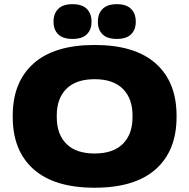

<svg xmlns="http://www.w3.org/2000/svg" viewBox="-20 -877 907 920"><path d="M433.5 22.5Q240.5 22.5 140.8 -66.2Q41 -155 41 -316V-323Q41 -484 140.8 -572.8Q240.5 -661.5 433.5 -661.5Q626.5 -661.5 726.2 -572.8Q826 -484 826 -323V-316Q826 -155 726.2 -66.2Q626.5 22.5 433.5 22.5ZM433.5 -141.5Q522.5 -141.5 568.8 -187.8Q615 -234 615 -315.5V-323.5Q615 -405 568.8 -451.2Q522.5 -497.5 433.5 -497.5Q344 -497.5 298 -451.2Q252 -405 252 -323.5V-315.5Q252 -234 298 -187.8Q344 -141.5 433.5 -141.5ZM327 -690.5Q281 -690.5 258.8 -712.8Q236.5 -735 236.5 -771.5V-774.5Q236.5 -811.5 258.8 -834.2Q281 -857 327 -857Q374 -857 396.2 -834.2Q418.5 -811.5 418.5 -774.5V-771.5Q418.5 -735 396.2 -712.8Q374 -690.5 327 -690.5ZM540 -690.5Q493 -690.5 471 -712.8Q449 -735 449 -771.5V-774.5Q449 -811.5 471.5 -834.2Q494 -857 540 -857Q586 -857 608.2 -834.2Q630.5 -811.5 630.5 -774.5V-771.5Q630.5 -735 608.2 -712.8Q586 -690.5 540 -690.5Z"/></svg>

Font: Anek Latin Expanded ExtraBold
Style: Regular
Weight: 800
Width: 7
Designer: Yesha Goshar
Foundry: Ek Type
Version: Version 1.003